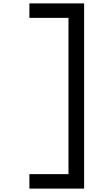

<svg xmlns="http://www.w3.org/2000/svg" viewBox="-20 -965 640 1130"><path d="M153 145V60H456L383 133V-933L456 -860H153V-945H475V145Z"/></svg>

Font: Victor Mono SemiBold
Style: Regular
Weight: 600
Monospace: yes
Designer: Rune Bjørnerås
Version: Version 1.561;gftools[0.9.30]